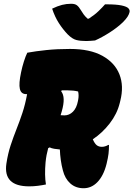

<svg xmlns="http://www.w3.org/2000/svg" viewBox="-20 -980 709 1020"><path d="M485 -765Q475 -764 460.5 -763Q446 -762 438 -762Q407 -762 385.5 -767.5Q364 -773 340 -797Q314 -824 292.5 -857.5Q271 -891 257 -934Q286 -948 309.5 -954Q333 -960 358 -960Q378 -960 388.5 -952Q399 -944 409 -927Q416 -915 424 -904Q432 -893 445 -881H452Q484 -902 504.5 -922Q525 -942 538 -957H544Q598 -957 626 -951Q654 -945 662.5 -935.5Q671 -926 668 -915Q666 -905 658 -892Q650 -879 633 -862Q604 -834 563.5 -808Q523 -782 485 -765ZM224 0Q205 4 182 7Q159 10 135 10Q-4 10 14 -111Q22 -164 36.5 -208Q51 -252 67.5 -293.5Q84 -335 99 -380Q114 -425 124 -480Q121 -480 119 -480Q92 -480 85.5 -507.5Q79 -535 92 -596Q98 -625 107 -653.5Q116 -682 125 -700Q169 -708 226 -714Q283 -720 352 -720Q458 -720 524 -683.5Q590 -647 614.5 -585Q639 -523 619 -444L616 -432Q602 -375 563 -324.5Q524 -274 473 -240Q483 -217 494 -208.5Q505 -200 521 -200Q538 -200 555 -210H559Q559 -184 556.5 -163Q554 -142 546 -109Q530 -45 496 -11Q465 20 424 20Q382 20 353.5 -5.5Q325 -31 314 -75Q307 -101 303 -129.5Q299 -158 298 -186Q284 -187 268.5 -189.5Q253 -192 244 -197L236 -193Q231 -175 227.5 -156.5Q224 -138 222 -117Q219 -83 219.5 -53.5Q220 -24 224 0ZM308 -388Q305 -378 302 -368Q311 -367 322 -367Q348 -367 367.5 -386.5Q387 -406 394 -443L395 -448Q400 -473 395 -494Q371 -500 340 -500Q324 -500 308 -500L305 -495Q330 -464 308 -388Z"/></svg>

Font: Recursive Sn Csl St XBk
Style: Italic
Weight: 1000
Italic angle: -15°
Version: Version 1.085;hotconv 1.1.0;makeotfexe 2.6.0; ttfautohint (v